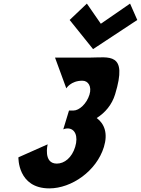

<svg xmlns="http://www.w3.org/2000/svg" viewBox="-20 -1048 783 1067"><path d="M348.5 -557C348.5 -557 373.3 -599.5 437.8 -599.5C470.6 -599.5 491.1 -567.2 477.3 -522.2C461.7 -471.2 419.9 -433.8 388.9 -433.8H363.5L331.6 -329.2C331.6 -329.2 343 -334.3 355.4 -334.3C396.3 -334.3 416.2 -291.8 397.7 -231.5C379.5 -172 338.4 -138.8 295.7 -138.8C218.8 -138.8 244.8 -245.9 244.8 -245.9L82.3 -173.7C82.3 -173.7 77.2 -1.1 254.2 -1.1C377.5 -1.1 516.5 -97.2 557.5 -231.5C580.1 -305.4 561.7 -359 517.4 -392.1C564.7 -421.9 602.1 -466.1 619.7 -523.9C692.2 -761 585.2 -727.9 478.2 -727.9H285.8ZM742.9 -937 702.8 -1028 540.3 -916 462.8 -1028 367 -937 497.2 -775Z"/></svg>

Font: Hussar
Style: BdSuprConOblThree
Weight: 700
Foundry: Cannot Into Space Fonts
Version: Version 2.00